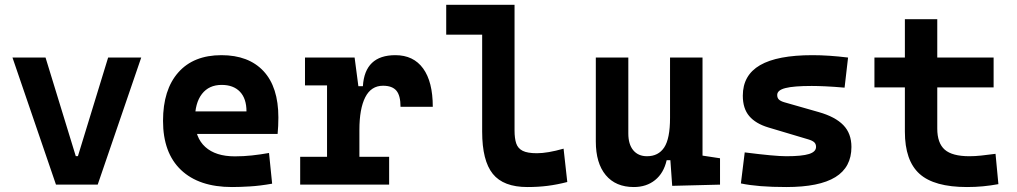

<svg xmlns="http://www.w3.org/2000/svg" viewBox="-20 -752 4142 782"><path d="M208 0 30.8 -517.6H165.5L288.6 -116.2H297.4L420.4 -517.6H555.2L377.9 0Z M924.8 9.8Q790.4 9.8 717.2 -59.8Q644 -129.4 644 -259.8Q644 -386.7 706.2 -457Q768.4 -527.3 881.8 -527.3Q992.6 -527.3 1053.2 -462.4Q1113.8 -397.4 1113.8 -273.4Q1113.8 -238.3 1110.7 -206.5H731V-298.3H983.9Q983.9 -350.5 957.3 -378.4Q930.7 -406.2 882.8 -406.2Q831.1 -406.2 802.5 -369.4Q773.9 -332.5 773.9 -264.6Q773.9 -191.5 816.2 -153.4Q858.5 -115.2 936.5 -115.2Q971.7 -115.2 1005.9 -118.9Q1040 -122.6 1075.7 -128.9L1088.4 -3.9Q1038.8 4.9 997.6 7.3Q956.5 9.8 924.8 9.8Z M1443.8 -222.7 1413.6 -400.9H1458Q1465.8 -527.3 1590.3 -527.3Q1664.1 -527.3 1703.4 -473.1Q1742.7 -418.9 1742.7 -316.9H1611.3Q1611.3 -362.6 1594.5 -382.7Q1577.6 -402.8 1540 -402.8Q1491.6 -402.8 1467.7 -356Q1443.8 -309.1 1443.8 -222.7ZM1202.6 0V-113.3H1564.9V0ZM1312 0V-517.6H1424.3L1443.8 -369.1V0ZM1222.2 -404.3V-517.6H1417.5L1427.2 -404.3Z M2127.9 9.8Q2030.3 9.8 1987.1 -43.9Q1943.8 -97.7 1943.8 -215.8V-732.4H2075.7V-220.7Q2075.7 -188.5 2082.5 -168Q2089.4 -147.5 2108.9 -137.7Q2128.4 -127.9 2167 -127.9Q2210 -127.9 2275.4 -146.5L2290.5 -10.7Q2249 0 2210.4 4.9Q2171.9 9.8 2127.9 9.8ZM1797.4 -610.8V-732.4H1952.6V-610.8Z M2561.5 9.8Q2487.7 9.8 2447.2 -38.8Q2406.7 -87.4 2406.7 -175.8V-517.6H2539.1V-208.5Q2539.1 -164.1 2559.3 -139.9Q2579.6 -115.7 2615.2 -115.7Q2661.7 -115.7 2685.3 -151.6Q2709 -187.5 2709 -272L2735.4 -99.6H2695.3Q2683.3 -46.9 2648.1 -18.6Q2613 9.8 2561.5 9.8ZM2717.8 4.9 2709 -119.1V-210H2841.3V-118.2L2912.6 -107.4V0ZM2709 -146.5V-517.6H2841.3V-175.8Z M3182.6 9.8Q3123.5 9.8 3077.9 6.1Q3032.2 2.4 2997.6 -4.9L3013.2 -131.3Q3074.7 -123.5 3116.7 -119.6Q3158.7 -115.7 3182.6 -115.7Q3246.6 -115.7 3275.1 -124.8Q3303.7 -133.8 3303.7 -153.8Q3303.7 -165.5 3296.4 -172.4Q3289.1 -179.2 3272.9 -184.1L3109.4 -232.9Q3057.6 -248.5 3031.5 -279.3Q3005.4 -310.1 3005.4 -362.3Q3005.4 -445.8 3075.7 -486.6Q3146 -527.3 3289.1 -527.3Q3322.3 -527.3 3358.2 -524.9Q3394 -522.5 3434.1 -517.6L3419.9 -395Q3375.5 -398.9 3342.3 -400.4Q3309.1 -401.9 3286.1 -401.9Q3212.4 -401.9 3179 -393.3Q3145.5 -384.8 3145.5 -365.2Q3145.5 -353 3152.6 -346.4Q3159.7 -339.8 3174.8 -335.4L3314.9 -295.4Q3381.8 -276.4 3414.8 -242.4Q3447.8 -208.5 3447.8 -153.3Q3447.8 -70.8 3382.3 -30.5Q3316.9 9.8 3182.6 9.8Z M3918.5 9.8Q3784.8 9.8 3725.2 -43.9Q3665.5 -97.7 3665.5 -215.8V-283.2H3797.4V-228.5Q3797.4 -169.3 3827.8 -142.5Q3858.3 -115.7 3928.2 -115.7Q3950.7 -115.7 3976.2 -118.4Q4001.8 -121.1 4034.7 -125.5L4046.4 -2Q4014.2 3.9 3983.6 6.8Q3953 9.8 3918.5 9.8ZM3665.5 -252.4V-673.8H3797.4V-252.4ZM3541.5 -396V-517.6H4026.9V-396Z"/></svg>

Font: Cascadia Code PL
Style: Regular
Weight: 400
Monospace: yes
Designer: Aaron Bell
Foundry: Saja Typeworks
Version: Version 2102.003